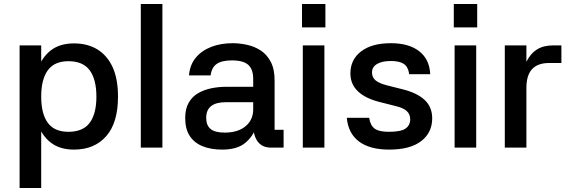

<svg xmlns="http://www.w3.org/2000/svg" viewBox="-20 -738 2851 960"><path d="M186 -511V202H78V-511ZM350 10Q279 10 234 -25Q189 -60 169 -119.5Q149 -179 149 -255Q149 -331 169 -391Q189 -451 234 -486Q279 -521 350 -521Q417 -521 466 -491.5Q515 -462 542.5 -403.5Q570 -345 570 -255Q570 -124 511 -57Q452 10 350 10ZM322 -79Q395 -79 428.5 -124Q462 -169 462 -255Q462 -341 428.5 -386.5Q395 -432 322 -432Q252 -432 219 -386.5Q186 -341 186 -255Q186 -169 219 -124Q252 -79 322 -79Z M792 0H684V-718H792Z M1398 0H1334Q1292 0 1269.5 -29Q1247 -58 1246 -111L1263 -108Q1246 -56 1205.5 -23Q1165 10 1091 10Q1034 10 992.5 -7Q951 -24 928.5 -58.5Q906 -93 906 -148Q906 -194 923.5 -224.5Q941 -255 970.5 -272Q1000 -289 1036 -296.5Q1072 -304 1109 -304H1246V-344Q1246 -391 1221.5 -413.5Q1197 -436 1140 -436Q1088 -436 1063 -418Q1038 -400 1033 -361H925Q929 -413 958.5 -449Q988 -485 1036 -503.5Q1084 -522 1143 -522Q1178 -522 1215 -514Q1252 -506 1283 -486Q1314 -466 1333.5 -429.5Q1353 -393 1353 -336V-89H1398ZM1011 -149Q1011 -111 1033 -93Q1055 -75 1103 -75Q1170 -75 1208 -107Q1246 -139 1246 -191V-227H1110Q1060 -227 1035.5 -207.5Q1011 -188 1011 -149Z M1602 -511V0H1494V-511ZM1490 -718H1607V-601H1490Z M2026 -367Q2021 -404 1999 -418.5Q1977 -433 1934 -433Q1890 -433 1865 -418Q1840 -403 1840 -376Q1840 -351 1858 -336Q1876 -321 1916 -311L1991 -292Q2065 -274 2103 -238.5Q2141 -203 2141 -146Q2141 -75 2086 -32.5Q2031 10 1926 10Q1829 10 1775 -30.5Q1721 -71 1714 -149H1826Q1831 -112 1852.5 -95.5Q1874 -79 1924 -79Q1985 -79 2008 -95.5Q2031 -112 2031 -141Q2031 -167 2013.5 -183Q1996 -199 1957 -208L1882 -227Q1808 -245 1770 -281Q1732 -317 1732 -371Q1732 -440 1785.5 -481Q1839 -522 1934 -522Q2025 -522 2076.5 -481.5Q2128 -441 2131 -367Z M2361 -511V0H2253V-511ZM2249 -718H2366V-601H2249Z M2612 0H2504V-511H2612V-429Q2632 -470 2664.5 -490.5Q2697 -511 2745 -511H2787V-423H2725Q2669 -423 2640.5 -392.5Q2612 -362 2612 -298Z"/></svg>

Font: 42dot Sans Light SemiBold
Style: Regular
Weight: 600
Version: Version 1.000